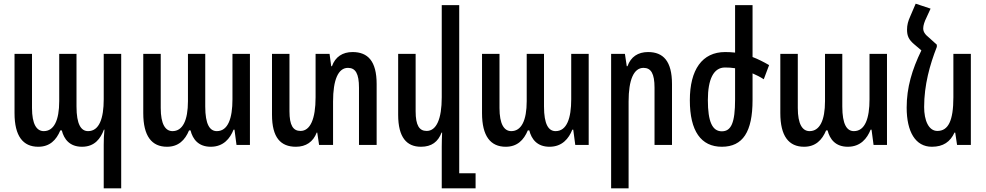

<svg xmlns="http://www.w3.org/2000/svg" viewBox="-20 -788 5360 1044"><path d="M544 236H639V-495H544V-248C544 -145 520 -75 459 -75C421 -75 396 -111 396 -209V-495H302V-238C302 -133 273 -75 218 -75C179 -75 154 -113 154 -201V-495H59V-173C59 -48 105 10 188 10C250 10 286 -26 308 -79H316C328 -31 359 10 426 10C495 10 527 -35 545 -83H548C545 -56 544 -29 544 -1Z M888 10C950 10 986 -26 1008 -79H1016C1028 -31 1059 10 1126 10C1195 10 1231 -35 1250 -83H1255L1266 0H1339V-495H1244V-248C1244 -145 1220 -75 1159 -75C1121 -75 1096 -111 1096 -209V-495H1002V-238C1002 -133 973 -75 918 -75C879 -75 854 -113 854 -201V-495H759V-173C759 -48 805 10 888 10Z M1897 -505C1843 -505 1803 -479 1785 -428H1781L1772 -495H1696V-259C1696 -141 1667 -76 1614 -76C1574 -76 1554 -106 1554 -183V-495H1459V-164C1459 -40 1506 10 1589 10C1644 10 1683 -17 1702 -67H1705L1715 0H1791V-236C1791 -354 1819 -419 1872 -419C1913 -419 1932 -388 1932 -311V0H2028V-331C2028 -456 1980 -505 1897 -505Z M2477 154V-760H2382V-259C2382 -141 2353 -76 2300 -76C2260 -76 2240 -106 2240 -183V-495H2145V-164C2145 -40 2192 10 2269 10C2327 10 2362 -17 2381 -67H2384C2383 -41 2382 -16 2382 9V236H2566V154Z M2730 10C2792 10 2828 -26 2850 -79H2858C2870 -31 2901 10 2968 10C3037 10 3073 -35 3092 -83H3097L3108 0H3181V-495H3086V-248C3086 -145 3062 -75 3001 -75C2963 -75 2938 -111 2938 -209V-495H2844V-238C2844 -133 2815 -75 2760 -75C2721 -75 2696 -113 2696 -201V-495H2601V-173C2601 -48 2647 10 2730 10Z M3303 236H3398V-236C3398 -354 3426 -419 3479 -419C3520 -419 3539 -388 3539 -311V0H3634V-331C3634 -456 3586 -505 3504 -505C3449 -505 3410 -479 3392 -428H3388L3378 -495H3303Z M4072 -244V-389C4093 -380 4113 -370 4133 -357L4162 -434C4131 -452 4101 -467 4072 -478V-760H3977V-502C3959 -504 3942 -505 3923 -505C3798 -505 3731 -409 3731 -243C3731 -75 3792 10 3905 10C4019 10 4072 -71 4072 -244ZM3922 -421C3940 -421 3959 -420 3977 -417V-247C3977 -121 3956 -74 3905 -74C3853 -74 3829 -127 3829 -244C3829 -357 3860 -421 3922 -421Z M4352 10C4414 10 4450 -26 4472 -79H4480C4492 -31 4523 10 4590 10C4659 10 4695 -35 4714 -83H4719L4730 0H4803V-495H4708V-248C4708 -145 4684 -75 4623 -75C4585 -75 4560 -111 4560 -209V-495H4466V-238C4466 -133 4437 -75 4382 -75C4343 -75 4318 -113 4318 -201V-495H4223V-173C4223 -48 4269 10 4352 10Z M5074 -545 5033 -582C5008 -602 5000 -616 5000 -634C5000 -650 5007 -671 5018 -693L5040 -741L4959 -768L4929 -698C4918 -674 4912 -652 4912 -627C4912 -592 4922 -572 4950 -548L4990 -514C4939 -409 4910 -312 4910 -203C4910 -71 4958 10 5047 10C5109 10 5147 -17 5170 -67H5174L5184 0H5259V-495H5164V-259C5164 -131 5136 -76 5077 -76C5029 -76 5005 -134 5005 -206C5005 -326 5036 -436 5074 -533Z"/></svg>

Font: Noto Sans Armenian ExtraCondensed Medium
Style: Regular
Weight: 500
Width: 2
Designer: Monotype Design Team
Foundry: Monotype Imaging Inc.
Version: Version 2.008